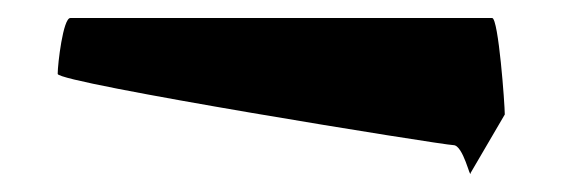

<svg xmlns="http://www.w3.org/2000/svg" viewBox="-20 -380 628 213"><path d="M44 -298C44 -288 472 -219 483 -219C494 -219 502 -180 502 -188L540 -253C540 -264 533 -360 526 -360H58C50 -360 44 -309 44 -298Z"/></svg>

Font: Ampere
Style: Regular
Weight: 400
Version: Version 1